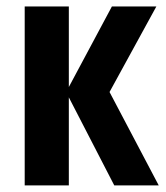

<svg xmlns="http://www.w3.org/2000/svg" viewBox="-20 -563 503 583"><path d="M55 0H189V-267.4L327 0H462L312.6 -283.6L454.8 -543.4H319.8L189 -298.8V-543.4H55Z"/></svg>

Font: Secuela Light
Style: Regular
Weight: 300
Designer: Fernando Haro
Foundry: deFharo
Version: Version 1.708